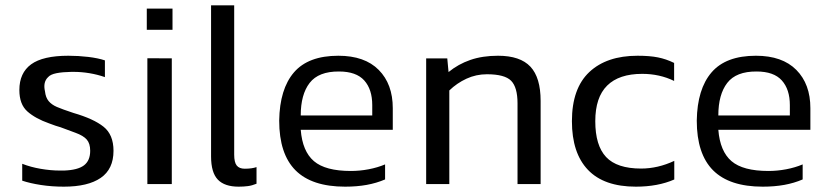

<svg xmlns="http://www.w3.org/2000/svg" viewBox="-20 -694 3129 724"><path d="M408 -125.4Q408 -186.2 370.5 -216.1Q333 -246.1 256.9 -268.1Q214.5 -282.1 194.6 -290.7Q174.7 -299.3 163.5 -312.7Q152.2 -326.2 149.7 -349.2Q141.4 -384.3 161.4 -403.2Q170.2 -413.4 193 -418Q215.8 -422.5 249.1 -423Q253.7 -423 257.6 -423Q287.2 -423 317.3 -418Q347.4 -413 375.6 -403.2V-466.3Q350.1 -474.9 312.7 -479.4Q275.4 -483.8 237.8 -483.8Q141.7 -483.8 97.3 -451.4Q53 -418.9 53 -354.5Q53 -300.7 83.2 -273.8Q113.5 -246.9 165.6 -228.6Q180 -223.7 189.5 -219.9Q196.6 -217.6 208.2 -214.2Q244.8 -201.2 264.6 -193.3Q294.3 -182.5 307.2 -167.7Q320.1 -152.9 320.1 -125.4Q320.1 -88.3 296.7 -70.5Q273.3 -52.7 221.5 -50.9Q212.9 -50.9 205 -50.9Q171.3 -50.9 133.4 -57.4Q95.6 -63.9 63.8 -76.4V-12.7Q92.9 -2.9 134 3.5Q175.2 9.9 220.7 9.9Q311.7 9.9 359.8 -23.2Q408 -56.3 408 -125.4Z M630.5 -581.6V-661.5H533.5V-581.6ZM627.8 0V-473.9L535.7 -474.4V0Z M947.3 -1.2V-63.9Q929.8 -57.8 903 -57.8Q882.3 -57.8 872.7 -69.8Q863.1 -81.7 863.1 -110.7V-674H775.9V-104.1Q775.9 -43.2 801.5 -16.6Q827 9.9 879.9 9.9Q898.6 9.9 914.5 7.8Q930.4 5.8 947.3 -1.2Z M1432.1 -17.4V-74.1Q1403.7 -62.1 1370.1 -55.7Q1336.5 -49.3 1303.1 -49.3Q1207 -49.3 1163.7 -86.4Q1120.4 -123.4 1114 -204.6H1461.1V-286Q1461.1 -377 1408.1 -430.4Q1355.2 -483.8 1255.9 -483.8Q1142.5 -483.8 1088.5 -421.1Q1034.6 -358.4 1032.8 -239.3Q1032.8 -113.4 1094.4 -51.7Q1156 9.9 1281.4 9.9Q1325.6 9.9 1362.7 3.2Q1399.7 -3.5 1432.1 -17.4ZM1258.2 -424.4Q1323.2 -424.4 1353.5 -390.7Q1383.7 -357 1383.7 -297.6V-258.6H1114Q1114 -337.7 1147.6 -381.3Q1181.3 -424.9 1258.2 -424.4Z M1674.3 0V-352.9Q1702.9 -380.6 1739.1 -397.3Q1775.3 -414 1816 -414Q1883 -414 1907.3 -389.5Q1931.5 -364.9 1931.5 -304.3V0H2018.6V-313.5Q2018.6 -401.5 1980.1 -442.6Q1941.5 -483.8 1858 -483.8Q1799.2 -483.8 1753.6 -468Q1708.1 -452.3 1671.4 -422.3L1666.6 -473.9H1587V0Z M2522.6 -17.2V-87.4Q2460.6 -58.4 2397.5 -58.4Q2306.3 -58.4 2265.5 -101.9Q2224.7 -145.4 2224.7 -237Q2224.7 -327 2269.5 -371.3Q2314.2 -415.5 2401.5 -415.5Q2467.3 -415.5 2522 -388.8V-456.7Q2491.8 -471.5 2460.9 -477.6Q2430.1 -483.8 2384.1 -483.8Q2267.7 -483.8 2202.1 -422.2Q2136.6 -360.5 2136.6 -237Q2136.6 -116.8 2197.1 -53.5Q2257.6 9.9 2377.8 9.9Q2460.8 9.9 2522.6 -17.2Z M3006.7 -17.4V-74.1Q2978.4 -62.1 2944.7 -55.7Q2911.1 -49.3 2877.8 -49.3Q2781.6 -49.3 2738.3 -86.4Q2695.1 -123.4 2688.7 -204.6H3035.8V-286Q3035.8 -377 2982.8 -430.4Q2929.8 -483.8 2830.5 -483.8Q2717.1 -483.8 2663.2 -421.1Q2609.2 -358.4 2607.4 -239.3Q2607.4 -113.4 2669 -51.7Q2730.7 9.9 2856.1 9.9Q2900.2 9.9 2937.3 3.2Q2974.4 -3.5 3006.7 -17.4ZM2832.9 -424.4Q2897.9 -424.4 2928.1 -390.7Q2958.4 -357 2958.4 -297.6V-258.6H2688.7Q2688.7 -337.7 2722.3 -381.3Q2755.9 -424.9 2832.9 -424.4Z"/></svg>

Font: Arad-VF Thin Dots1
Style: Regular
Weight: 100
Designer: Mohammad Darvishi
Version: Version 1.000;August 30, 2024;FontCreator 15.0.0.2992 64-bit